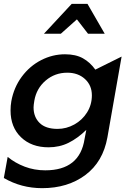

<svg xmlns="http://www.w3.org/2000/svg" viewBox="-21 -797 675 1001"><path d="M154 -237Q154 -248 158 -272Q169 -336 217 -377Q265 -418 330 -418Q386 -418 422 -385Q458 -352 458 -300Q458 -251 433 -211Q408 -171 366.5 -148Q325 -125 279 -125Q217 -125 185.5 -156Q154 -187 154 -237ZM215 91Q158 91 108 72Q58 53 19 21L-1 131Q90 184 199 184Q332 184 424 115.5Q516 47 539 -81L613 -502L476 -434Q449 -472 411.5 -493Q374 -514 318 -514Q253 -514 193.5 -483.5Q134 -453 92.5 -397Q51 -341 38 -269Q34 -246 34 -221Q34 -134 88.5 -81.5Q143 -29 232 -29Q289 -29 336.5 -52.5Q384 -76 429 -120L420 -73Q395 91 215 91ZM435 -777H353L208 -621H296L380 -696L438 -621H525Z"/></svg>

Font: Geom Medium
Style: Italic
Weight: 500
Italic angle: -10°
Version: Version 1.102